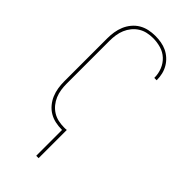

<svg xmlns="http://www.w3.org/2000/svg" viewBox="-294 -808 1088 1088"><g transform="rotate(45 250.0 -264.0)"><path d="M250 215V8H247Q221 8 195.5 2.5Q170 -3 148 -16Q126 -29 109 -49.5Q92 -70 82 -94Q72 -118 68 -143.5Q64 -169 64 -195V-540Q64 -566 68 -591.5Q72 -617 82 -641Q92 -665 109 -685.5Q126 -706 148 -719Q170 -732 195.5 -737.5Q221 -743 247 -743Q271 -743 294.5 -739Q318 -735 339 -725Q360 -715 377.5 -699Q395 -683 407 -662.5Q419 -642 424.5 -619Q430 -596 430 -572V-570H411V-572Q411 -604 399 -634Q387 -664 364 -685.5Q341 -707 310 -716Q279 -725 247 -725Q224 -725 201 -720Q178 -715 158 -702.5Q138 -690 123 -671.5Q108 -653 99 -631.5Q90 -610 86.5 -586.5Q83 -563 83 -540V-195Q83 -172 86.5 -148.5Q90 -125 99 -103.5Q108 -82 123 -63.5Q138 -45 158 -32.5Q178 -20 201 -15Q224 -10 247 -10Q253 -10 258.5 -10Q264 -10 269 -11V215Z"/></g></svg>

Font: Iosevka Thin
Style: Regular
Weight: 100
Monospace: yes
Designer: Belleve Invis
Foundry: Belleve Invis
Version: Version 32.5.0; ttfautohint (v1.8.4)